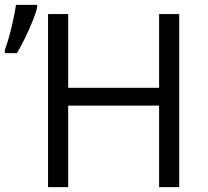

<svg xmlns="http://www.w3.org/2000/svg" viewBox="-21 -772 858 792"><path d="M718.3 0H635.3V-336.4H260.3V0H177.2V-713.9H260.3V-409.7H635.3V-713.9H718.3ZM-1 -552.7V-565.9Q8.3 -590.8 17.3 -623.8Q26.4 -656.7 33.7 -690.7Q41 -724.6 44.9 -752H132.3V-741.2Q127 -718.3 113.3 -684.6Q99.6 -650.9 82.5 -615.7Q65.4 -580.6 48.8 -552.7Z"/></svg>

Font: Open Sans
Style: Regular
Weight: 400
Designer: Monotype Design Team
Foundry: Monotype Imaging Inc.
Version: Version 3.000; ttfautohint (v1.8.4)